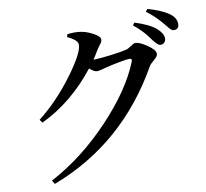

<svg xmlns="http://www.w3.org/2000/svg" viewBox="-94 -934 1187 1104"><g transform="rotate(-10 500.0 -382.0)"><path d="M480.5 -597.7H488.3Q518.6 -597.7 585.9 -606.4Q653.3 -615.2 673.8 -621.1Q687.5 -624 706.1 -637.2Q724.6 -650.4 734.4 -650.4Q757.8 -650.4 801.8 -620.6Q845.7 -590.8 845.7 -567.4Q845.7 -553.7 823.2 -535.2Q800.8 -516.6 793.9 -504.9Q560.5 -92.8 137.7 67.4L125 45.9Q312.5 -53.7 472.7 -222.7Q632.8 -391.6 695.3 -547.9Q702.1 -566.4 684.6 -566.4Q668.9 -566.4 620.6 -557.1Q572.3 -547.9 546.9 -541Q500 -528.3 491.2 -528.3Q474.6 -528.3 446.3 -551.8Q308.6 -377 128.9 -292L115.2 -310.5Q227.5 -398.4 320.3 -523.4Q413.1 -648.4 413.1 -697.3Q413.1 -724.6 353.5 -752L358.4 -767.6Q391.6 -772.5 423.8 -769.5Q464.8 -765.6 504.9 -744.1Q544.9 -722.7 544.9 -705.1Q544.9 -696.3 541.5 -689.9Q538.1 -683.6 529.8 -673.3Q521.5 -663.1 515.6 -653.3Q488.3 -607.4 480.5 -597.7ZM738.3 -752 749 -766.6Q836.9 -739.3 875 -704.1Q907.2 -674.8 907.2 -646.5Q907.2 -632.8 897.9 -623.5Q888.7 -614.3 875 -614.3Q859.4 -614.3 829.1 -656.2Q793.9 -708 738.3 -752ZM825.2 -816.4 835.9 -831.1Q914.1 -809.6 959 -778.3Q996.1 -752 996.1 -715.8Q996.1 -684.6 966.8 -684.6Q960.9 -684.6 956.5 -686.5Q952.1 -688.5 947.3 -693.4Q942.4 -698.2 939 -702.1Q935.5 -706.1 928.7 -714.8Q921.9 -723.6 917 -728.5Q877 -778.3 825.2 -816.4Z"/></g></svg>

Font: GenYoMin TW TTF SemiBold
Style: Regular
Weight: 600
Version: Version 1.300